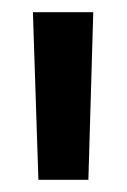

<svg xmlns="http://www.w3.org/2000/svg" viewBox="-20 -760 208 315"><path d="M133 -740 125 -465H43L34 -740Z"/></svg>

Font: Pathway Extreme Condensed Medium
Style: Regular
Weight: 500
Width: 3
Version: Version 1.001;gftools[0.9.26]